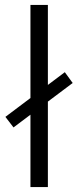

<svg xmlns="http://www.w3.org/2000/svg" viewBox="-20 -762 319 782"><path d="M104 0V-742H175V0ZM35 -243 2 -286 244 -468 276 -424Z"/></svg>

Font: MOST Montserrat
Style: Regular
Weight: 400
Designer: Julieta Ulanovsky
Foundry: Julieta Ulanovsky
Version: Version 8.000;March 11, 2024;FontCreator 15.0.0.2926 64-bit